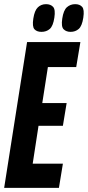

<svg xmlns="http://www.w3.org/2000/svg" viewBox="-35 -902 422 922"><path d="M-15 0 95 -700H351L331 -580H195L168 -407H285L267 -298H150L122 -116H267L248 0ZM304 -749Q283 -749 270.5 -761.5Q258 -774 264 -813Q270 -853 286.5 -867.5Q303 -882 326 -882Q348 -882 359.5 -869Q371 -856 365 -817Q359 -777 343 -763Q327 -749 304 -749ZM164 -749Q142 -749 130.5 -761.5Q119 -774 125 -813Q131 -852 147 -867Q163 -882 186 -882Q208 -882 220 -869Q232 -856 226 -817Q220 -777 204 -763Q188 -749 164 -749Z"/></svg>

Font: Georama ExtraCondensed
Style: Bold Italic
Weight: 700
Width: 2
Italic angle: -9°
Designer: Jean-Baptiste Levee
Foundry: Production Type
Version: Version 1.000